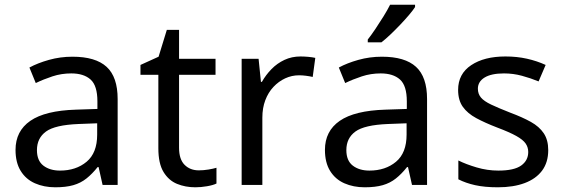

<svg xmlns="http://www.w3.org/2000/svg" viewBox="-20 -837 2395 816"><path d="M288 -596Q386 -596 433 -553Q480 -510 480 -416V-51H416L399 -127H395Q372 -98 347.5 -78.5Q323 -59 291.5 -50Q260 -41 215 -41Q167 -41 128.5 -58Q90 -75 68 -110.5Q46 -146 46 -200Q46 -280 109 -323.5Q172 -367 303 -371L394 -374V-406Q394 -473 365 -499Q336 -525 283 -525Q241 -525 203 -512.5Q165 -500 132 -484L105 -550Q140 -569 188 -582.5Q236 -596 288 -596ZM314 -310Q214 -306 175.5 -278Q137 -250 137 -199Q137 -154 164.5 -133Q192 -112 235 -112Q303 -112 348 -149.5Q393 -187 393 -265V-313Z M825 -113Q845 -113 866 -116.5Q887 -120 900 -124V-57Q886 -50 860 -45.5Q834 -41 810 -41Q768 -41 732.5 -55.5Q697 -70 675 -106Q653 -142 653 -207V-519H577V-561L654 -596L689 -710H741V-587H896V-519H741V-209Q741 -160 764.5 -136.5Q788 -113 825 -113Z M1257 -597Q1272 -597 1289.5 -595.5Q1307 -594 1320 -591L1309 -510Q1296 -513 1280.5 -515Q1265 -517 1251 -517Q1220 -517 1192 -504Q1164 -491 1142 -467.5Q1120 -444 1107.5 -411Q1095 -378 1095 -337V-51H1007V-587H1079L1089 -489H1093Q1110 -519 1134 -543.5Q1158 -568 1189 -582.5Q1220 -597 1257 -597Z M1603 -596Q1701 -596 1748 -553Q1795 -510 1795 -416V-51H1731L1714 -127H1710Q1687 -98 1662.5 -78.5Q1638 -59 1606.5 -50Q1575 -41 1530 -41Q1482 -41 1443.5 -58Q1405 -75 1383 -110.5Q1361 -146 1361 -200Q1361 -280 1424 -323.5Q1487 -367 1618 -371L1709 -374V-406Q1709 -473 1680 -499Q1651 -525 1598 -525Q1556 -525 1518 -512.5Q1480 -500 1447 -484L1420 -550Q1455 -569 1503 -582.5Q1551 -596 1603 -596ZM1629 -310Q1529 -306 1490.5 -278Q1452 -250 1452 -199Q1452 -154 1479.5 -133Q1507 -112 1550 -112Q1618 -112 1663 -149.5Q1708 -187 1708 -265V-313ZM1744 -807Q1735 -793 1718 -773Q1701 -753 1680.5 -731.5Q1660 -710 1639.5 -690.5Q1619 -671 1601 -657H1543V-669Q1558 -688 1575.5 -714Q1593 -740 1610 -767.5Q1627 -795 1638 -817H1744Z M2310 -199Q2310 -147 2284 -112Q2258 -77 2210 -59Q2162 -41 2096 -41Q2040 -41 1999.5 -50Q1959 -59 1928 -75V-155Q1960 -139 2005.5 -125.5Q2051 -112 2098 -112Q2165 -112 2195 -133.5Q2225 -155 2225 -191Q2225 -211 2214 -227Q2203 -243 2174.5 -259Q2146 -275 2093 -295Q2041 -315 2004 -335Q1967 -355 1947 -383Q1927 -411 1927 -455Q1927 -523 1982.5 -560Q2038 -597 2128 -597Q2177 -597 2219.5 -587.5Q2262 -578 2299 -561L2269 -491Q2235 -505 2198 -515Q2161 -525 2122 -525Q2068 -525 2039.5 -507.5Q2011 -490 2011 -460Q2011 -438 2024 -422.5Q2037 -407 2067.5 -392.5Q2098 -378 2149 -358Q2200 -339 2236 -319Q2272 -299 2291 -270.5Q2310 -242 2310 -199Z"/></svg>

Font: Noto Sans Tamil UI
Style: Regular
Weight: 400
Designer: Jelle Bosma - Monotype Design Team
Foundry: Monotype Imaging Inc.
Version: Version 2.004